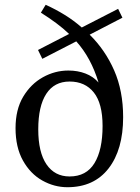

<svg xmlns="http://www.w3.org/2000/svg" viewBox="-20 -770 586 803"><path d="M262 13Q207 13 157 -15Q107 -43 76 -98.5Q45 -154 45 -234Q45 -312 77 -365.5Q109 -419 159.5 -447Q210 -475 266 -475Q305 -475 337.5 -462.5Q370 -450 392 -425Q361 -528 299 -597L157 -524L139 -561L269 -628Q245 -651 215.5 -673Q186 -695 151 -717L171 -750Q213 -731 251 -707.5Q289 -684 322 -655L474 -733L492 -696L355 -625Q420 -561 457.5 -475.5Q495 -390 495 -280Q495 -144 434 -65.5Q373 13 262 13ZM271 -32Q341 -32 375 -87.5Q409 -143 409 -243Q409 -337 372.5 -383Q336 -429 271 -429Q207 -429 173.5 -377.5Q140 -326 140 -229Q140 -133 174.5 -82.5Q209 -32 271 -32Z"/></svg>

Font: Source Serif 4
Style: Regular
Weight: 400
Designer: Frank Grießhammer
Foundry: Adobe
Version: Version 4.005;hotconv 1.1.0;makeotfexe 2.6.0